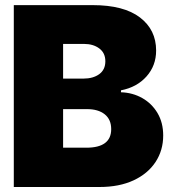

<svg xmlns="http://www.w3.org/2000/svg" viewBox="-20 -748 685 768"><path d="M35.2 0V-727.5H350.6Q475.1 -727.5 539.8 -678.2Q604.5 -628.9 604.5 -545.9Q604.5 -485.4 565.9 -442.1Q527.3 -398.9 463.9 -386.7V-378.9Q510.7 -377.4 549.1 -355.7Q587.4 -334 610.1 -295.7Q632.8 -257.3 632.8 -206.1Q632.8 -146.5 602.1 -99.9Q571.3 -53.2 514.2 -26.6Q457 0 377.9 0ZM232.4 -433.6H313.5Q352.5 -433.6 377 -451.4Q401.4 -469.2 401.4 -502.9Q401.4 -536.1 377.2 -554.2Q353 -572.3 316.4 -572.3H232.4ZM232.4 -157.2H325.2Q424.8 -157.2 424.8 -231.4Q424.8 -270 398.9 -290.8Q373 -311.5 328.1 -311.5H232.4Z"/></svg>

Font: Inter Tight Black
Style: Regular
Weight: 900
Designer: Rasmus Andersson
Foundry: rsms
Version: Version 3.004; ttfautohint (v1.8.4.7-5d5b)